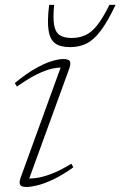

<svg xmlns="http://www.w3.org/2000/svg" viewBox="-20 -736 481 766"><path d="M63 -29 227 -480.5 238.5 -466Q217.5 -468 191.2 -462.8Q165 -457.5 130 -440.8Q95 -424 47.5 -390.5L39 -404.5Q84.5 -442 121.8 -463Q159 -484 186.8 -492.2Q214.5 -500.5 231.5 -500.5Q254 -500.5 258.8 -491.5Q263.5 -482.5 256 -461.5L90.5 -7L78.5 -24.5Q98 -22.5 123.8 -25.8Q149.5 -29 184.2 -42Q219 -55 265 -83L272.5 -68.5Q228.5 -37 192.2 -20Q156 -3 129 3.5Q102 10 85.5 10Q66 10 60.5 1.2Q55 -7.5 63 -29ZM265.5 -584.5Q296.5 -584.5 321.2 -596Q346 -607.5 368.5 -636.2Q391 -665 416.5 -716.5H441Q409.5 -650 382 -613.5Q354.5 -577 325.5 -562.5Q296.5 -548 260 -548Q221 -548 200.2 -563Q179.5 -578 173.8 -614.8Q168 -651.5 176 -716.5H196Q191 -665.5 195.8 -636.8Q200.5 -608 217.8 -596.2Q235 -584.5 265.5 -584.5Z"/></svg>

Font: Newsreader 9pt ExtraLight
Style: Italic
Weight: 250
Italic angle: -17°
Designer: Hugues Gentile
Foundry: Production Type
Version: Version 1.003